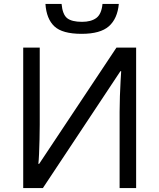

<svg xmlns="http://www.w3.org/2000/svg" viewBox="-20 -956 808 976"><path d="M584 -936Q577 -861 533.5 -822.5Q490 -784 395 -784Q297 -784 256.5 -822Q216 -860 211 -936H293Q298 -882 321.5 -863.5Q345 -845 397 -845Q443 -845 469.5 -864.5Q496 -884 501 -936ZM98 -714H182V-322Q182 -289 181 -248Q180 -207 178.5 -173Q177 -139 175 -123H179L572 -714H672V0H588V-388Q588 -425 589.5 -467Q591 -509 593 -544Q595 -579 596 -594H592L198 0H98Z"/></svg>

Font: TSCustom
Style: Regular
Weight: 400
Designer: Monotype Design Team
Foundry: Monotype Imaging Inc.
Version: Version 2.004; ttfautohint (v1.8.3) -l 8 -r 50 -G 200 -x 14 